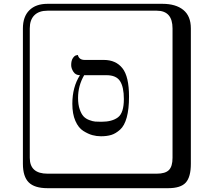

<svg xmlns="http://www.w3.org/2000/svg" viewBox="-20 -774 1120 1006"><path d="M538 -380H421Q389 -325 389 -261Q389 -226 397.5 -201.5Q406 -177 417.5 -164.5Q429 -152 447.5 -145Q466 -138 479 -137Q492 -136 511 -136Q568 -136 598.5 -159.5Q629 -183 629 -255Q629 -318 609 -349Q589 -380 538 -380ZM509 -60Q486 -60 464 -66Q442 -72 416.5 -88Q391 -104 375 -140.5Q359 -177 359 -230Q359 -318 399 -380Q376 -380 364.5 -398Q353 -416 353 -433Q353 -456 361.5 -469Q370 -482 379 -484L388 -486Q394 -460 424 -460H524Q587 -460 621.5 -416.5Q656 -373 656 -268Q656 -202 644 -158.5Q632 -115 609 -94.5Q586 -74 563 -67Q540 -60 509 -60ZM229 -718Q184 -718 160 -694Q136 -670 136 -625V53Q136 136 229 136H801Q846 136 865 117Q884 98 884 53V-625Q884 -718 801 -718ZM980 84Q980 153 953.5 182.5Q927 212 861 212H229Q161 212 130.5 181.5Q100 151 100 84V-625Q100 -687 134 -720.5Q168 -754 229 -754H831Q901 -754 940.5 -722Q980 -690 980 -625Z"/></svg>

Font: Libertinus Keyboard
Style: Regular
Weight: 700
Designer: Philipp H. Poll
Foundry: Khaled Hosny
Version: Version 6.7